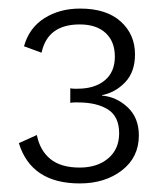

<svg xmlns="http://www.w3.org/2000/svg" viewBox="-20 -755 385 448"><path d="M167 -735Q228 -735 261.5 -705Q295 -675 295 -628Q295 -587 272 -563Q249 -539 218 -533V-532Q252 -529 278 -504.5Q304 -480 304 -439Q304 -388 264.5 -357.5Q225 -327 166 -327Q53 -327 24 -421L66 -440Q73 -404 97.5 -384Q122 -364 166 -364Q207 -364 232.5 -385.5Q258 -407 258 -444Q258 -483 232 -499.5Q206 -516 162 -516Q158 -516 153.5 -516Q149 -516 144 -515V-549Q149 -548 153.5 -548Q158 -548 161 -548Q201 -548 224.5 -567.5Q248 -587 248 -623Q248 -658 226.5 -678Q205 -698 166 -698Q91 -698 77 -632L36 -647Q48 -690 83.5 -712.5Q119 -735 167 -735Z"/></svg>

Font: Work Sans Light
Style: Regular
Weight: 300
Designer: Wei Huang
Foundry: Wei Huang
Version: Version 2.012; ttfautohint (v1.8.3)